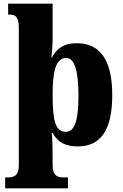

<svg xmlns="http://www.w3.org/2000/svg" viewBox="-20 -780 667 1040"><path d="M8 240H348V181H323C288 181 265 169 265 113V63C265 20 264 -28 260 -60H265C292 -11 331 13 402 13C522 13 588 -71 588 -264C588 -459 520 -546 395 -546C323 -546 288 -516 261 -469H258C262 -495 265 -542 265 -575V-760H24V-701H31C62 -701 82 -692 82 -629V116C82 170 57 181 23 181H8ZM336 -66C280 -66 265 -127 265 -265C265 -389 280 -466 339 -466C385 -466 405 -391 405 -262C405 -128 385 -66 336 -66Z"/></svg>

Font: Noto Serif Tamil SemiCondensed Black
Style: Regular
Weight: 900
Width: 4
Designer: Indian Type Foundry, Tom Grace, and the Monotype Design Team
Foundry: Monotype Imaging Inc.
Version: Version 2.004